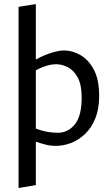

<svg xmlns="http://www.w3.org/2000/svg" viewBox="-20 -712 552 952"><path d="M267.8 -53.7Q316.9 -53.7 351 -95.3Q385 -136.8 385 -227Q385 -291.5 365.5 -327.5Q345.9 -363.5 316.8 -378.4Q287.6 -393.4 260 -393.4Q234.6 -393.4 208.3 -385.2Q182 -377 157.7 -363.1V-74.3Q182.1 -64.9 209.5 -59.3Q237 -53.7 267.8 -53.7ZM72 220.3V-678.2L157.7 -691.8V-416.5Q198.5 -439.4 234.9 -450.3Q271.2 -461.1 292.8 -461.8Q336.9 -462.6 378 -439.4Q419 -416.3 445.4 -366.6Q471.7 -317 471.7 -236Q471.7 -172 452.7 -125.1Q433.7 -78.2 401.8 -47.8Q369.8 -17.5 332.2 -3.1Q294.5 11.3 257 11.3Q230.5 11.3 205 4.8Q179.4 -1.8 157.7 -9.7V205.9Z"/></svg>

Font: Ancizar Sans Thin
Style: Regular
Weight: 100
Designer: Cesar Puertas, Viviana Monsalve, Julian Moncada, Julian Prieto, Jose Castro, Mariel Hernandez, Felipe Aragon, Sara Alarc
Version: Version 8.100